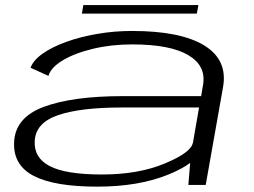

<svg xmlns="http://www.w3.org/2000/svg" viewBox="-20 -708 973 735"><path d="M701 0 708 -84.5Q677.5 -61.5 625 -40Q511.5 6.5 352 6.5Q189.5 6.5 110 -34.2Q30.5 -75 34 -162Q37 -257.5 147.2 -298.8Q257.5 -340 450.5 -340H750L757 -381.5Q770.5 -455.5 701 -496.8Q631.5 -538 486 -538Q405.5 -538 335.8 -521.2Q266 -504.5 220.2 -477Q174.5 -449.5 165.5 -417.5L97 -448.5Q107 -477 143 -502.5Q179 -528 233 -547.5Q287 -567 352 -578.2Q417 -589.5 485.5 -589.5Q671 -589.5 761.5 -534.2Q852 -479 834 -375.5L767.5 0ZM718.5 -161 742 -296.5H445.5Q289 -296.5 203.2 -267.5Q117.5 -238.5 113 -170Q108.5 -104.5 170.2 -72.2Q232 -40 370.5 -40Q509.5 -40 610.5 -82Q711.5 -124 718 -161ZM293.5 -656 299 -688.5H739.5L733.5 -656Z"/></svg>

Font: Anybody UltraExpanded Light
Style: Italic
Weight: 300
Width: 9
Italic angle: -10°
Designer: Tyler Finck
Foundry: Etcetera Type Company
Version: Version 1.010; ttfautohint (v1.8.3) -l 8 -r 50 -G 200 -x 14 